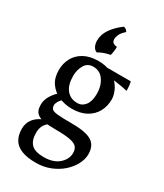

<svg xmlns="http://www.w3.org/2000/svg" viewBox="-236 -811 982 1150"><g transform="rotate(30 255.5 -236.0)"><path d="M215 249Q154 249 115.5 233.5Q77 218 59 188Q41 158 41 114Q41 76 61.5 48Q82 20 119 4L169 8Q145 26 136 46Q127 66 127 93Q127 144 152.5 170Q178 196 239 196Q305 196 342.5 163Q380 130 380 87Q380 62 367.5 46.5Q355 31 319.5 24Q284 17 215 17Q170 17 141.5 12.5Q113 8 96.5 -2.5Q80 -13 73.5 -29Q67 -45 67 -68Q67 -101 86.5 -132.5Q106 -164 137 -189L174 -163Q154 -146 145.5 -131Q137 -116 137 -105Q137 -87 146.5 -78Q156 -69 187 -66Q218 -63 282 -63Q349 -63 388.5 -52Q428 -41 445.5 -16.5Q463 8 463 48Q463 82 444.5 117.5Q426 153 393 182.5Q360 212 314.5 230.5Q269 249 215 249ZM239 -139Q192 -139 150 -157Q108 -175 82.5 -211Q57 -247 57 -301Q57 -347 77 -384.5Q97 -422 137.5 -444.5Q178 -467 237 -467Q286 -467 321 -450.5Q356 -434 378 -408.5Q400 -383 410 -355.5Q420 -328 420 -307Q420 -260 399.5 -222Q379 -184 338.5 -161.5Q298 -139 239 -139ZM251 -185Q284 -185 305 -212.5Q326 -240 326 -292Q326 -345 300 -383.5Q274 -422 227 -422Q187 -422 168 -388.5Q149 -355 149 -314Q149 -252 176 -218.5Q203 -185 251 -185ZM471 -396Q455 -400 432.5 -404Q410 -408 388 -411Q366 -414 352 -415L282 -458H464Q468 -445 469.5 -428.5Q471 -412 471 -396ZM201 -506Q184 -512 175.5 -530Q167 -548 167 -570Q167 -610 192.5 -648Q218 -686 265 -721Q275 -719 282 -713.5Q289 -708 293 -700Q268 -678 260 -660Q252 -642 252 -628Q252 -612 261 -604.5Q270 -597 289 -595Q290 -588 287.5 -567Q285 -546 281 -535Q259 -531 238 -523.5Q217 -516 201 -506Z"/></g></svg>

Font: Vollkorn
Style: Regular
Weight: 400
Designer: Friedrich Althausen
Foundry: Friedrich Althausen
Version: Version 4.104